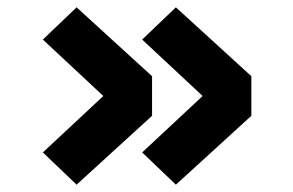

<svg xmlns="http://www.w3.org/2000/svg" viewBox="-20 -532 801 524"><path d="M97 -28ZM262 -270 97 -116 189 -28 395 -216V-324L189 -512L97 -424ZM533 -270 368 -116 460 -28 666 -216V-324L460 -512L368 -424Z"/></svg>

Font: Biryani ExtraBold
Style: Regular
Weight: 800
Designer: Dan Reynolds and Mathieu Reguer
Foundry: Dan Reynolds and Mathieu Reguer
Version: Version 1.004; ttfautohint (v1.1) -l 5 -r 5 -G 72 -x 0 -D la